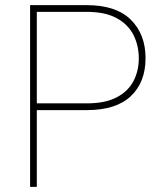

<svg xmlns="http://www.w3.org/2000/svg" viewBox="-20 -731 641 751"><path d="M319.8 -300.3H124V0H97.7V-710.9H319.8Q433.6 -710.9 491.5 -654.1Q549.3 -597.2 549.3 -503.4Q549.3 -409.2 491.5 -354.7Q433.6 -300.3 319.8 -300.3ZM319.8 -684.6H124V-326.7H319.8Q391.6 -326.7 436.5 -350.3Q481.4 -374 502.2 -414.1Q522.9 -454.1 522.9 -502.4Q522.9 -552.7 502.2 -594Q481.4 -635.3 436.5 -659.9Q391.6 -684.6 319.8 -684.6Z"/></svg>

Font: Vazirmatn RD Thin
Style: Regular
Weight: 100
Designer: Saber Rastikerdar
Foundry: Saber Rastikerdar
Version: Version 32.102